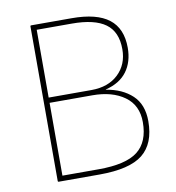

<svg xmlns="http://www.w3.org/2000/svg" viewBox="-76 -723 728 792"><g transform="rotate(-10 288.5 -327.5)"><path d="M107 0Q103 0 103 -4V-651Q103 -655 107 -655H276Q381 -655 432 -615.5Q483 -576 483 -495Q483 -436 453.5 -396Q424 -356 364 -341V-340Q432 -329 473 -290.5Q514 -252 514 -182Q514 -88 459 -44Q404 0 278 0ZM126 -22H278Q392 -22 441.5 -60.5Q491 -99 491 -182Q491 -253 439.5 -290Q388 -327 305 -327H126ZM126 -349H305Q376 -349 418 -389Q460 -429 460 -493Q460 -566 414 -599.5Q368 -633 273 -633H126Z"/></g></svg>

Font: Sofia Sans Thin
Style: Regular
Weight: 250
Designer: Botio Nikoltchev, Ani Petrova
Foundry: lettersoup
Version: Version 4.101